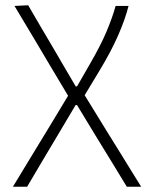

<svg xmlns="http://www.w3.org/2000/svg" viewBox="-20 -517 560 729"><path d="M29 192Q55 149 93.8 85.2Q132.5 21.5 178.5 -54L238.5 -153.5L179 -253Q144 -312.5 107.2 -374Q70.5 -435.5 35 -494.5L87 -497Q107 -462.5 133.5 -417.2Q160 -372 185.5 -329Q211 -285.5 227.5 -257L267.5 -189H272.5L318.5 -269Q362.5 -344.5 385 -398.5Q407.5 -452.5 419 -494.5H468Q456 -445.5 428.8 -383.2Q401.5 -321 360 -252.5L301.5 -155.5L386 -18Q415.5 29.5 437.8 65.5Q460 101.5 478.5 131.5Q497 161.5 516 192H461.5Q432 143.5 403 96Q374 48.5 343.5 -1L272.5 -118H267L219.5 -38Q173 40 140.2 95.2Q107.5 150.5 83 192Z"/></svg>

Font: Heraclito ExtraLight
Style: Regular
Weight: 200
Designer: Kostas Bartsokas (font) & Cristiano Sobral (main changes)
Foundry: Kostas Bartsokas (font) & Cristiano Sobral (main changes)
Version: Version 1.00;July 8, 2020;FontCreator 13.0.0.2655 64-bit